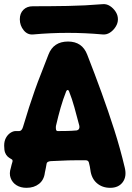

<svg xmlns="http://www.w3.org/2000/svg" viewBox="-20 -885 633 920"><path d="M107 15Q79 15 59 2.5Q39 -10 31 -32Q23 -54 32 -81Q33 -87 35.5 -95.5Q38 -104 40 -111Q41 -118 38 -120Q37 -121 35.5 -122Q34 -123 32 -124Q23 -129 16 -135.5Q9 -142 4.5 -153.5Q0 -165 0 -186V-188Q0 -209 8.5 -224.5Q17 -240 30 -248.5Q43 -257 55 -257H72Q84 -257 90 -276Q105 -327 119 -370Q133 -413 147 -453Q161 -493 177.5 -534Q194 -575 212 -623Q236 -686 306 -686Q374 -686 398 -623Q434 -531 466.5 -441.5Q499 -352 527.5 -263Q556 -174 578 -81Q588 -39 568 -12Q548 15 508 15Q470 15 444 -7.5Q418 -30 413 -71Q412 -79 410.5 -86.5Q409 -94 406 -106Q403 -117 391 -117Q364 -117 344.5 -117Q325 -117 308 -116.5Q291 -116 272 -115Q253 -114 225 -113Q218 -113 211 -110Q204 -107 203 -99Q201 -88 199.5 -79.5Q198 -71 195 -58Q191 -23 167 -4Q143 15 107 15ZM257 -257Q280 -257 302 -257.5Q324 -258 347 -260Q356 -262 359 -268.5Q362 -275 360 -283Q348 -329 336.5 -370.5Q325 -412 311 -447Q310 -452 305.5 -453.5Q301 -455 297 -447Q282 -409 270.5 -369Q259 -329 248 -281Q247 -271 248.5 -264Q250 -257 257 -257ZM545 -792Q545 -774 534 -756.5Q523 -739 506.5 -728.5Q490 -718 471 -720Q305 -735 140 -720Q112 -717 93.5 -740Q75 -763 75 -792V-793Q75 -821 92 -838Q109 -855 137 -855Q221 -855 304.5 -856.5Q388 -858 471 -865Q490 -867 506.5 -856.5Q523 -846 534 -829Q545 -812 545 -793Z"/></svg>

Font: Winky Sans
Style: Bold
Weight: 700
Designer: Simon Atzbach
Foundry: typofactur
Version: Version 1.205